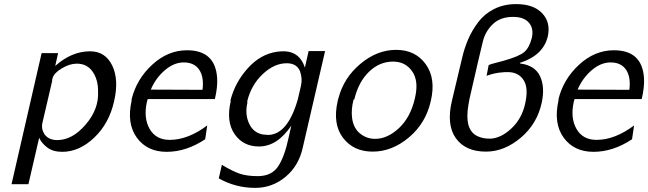

<svg xmlns="http://www.w3.org/2000/svg" viewBox="-20 -728 3147 932"><path d="M36 166 182 -470H262L248 -408Q328 -479 417 -479Q491 -479 524.5 -410.5Q558 -342 534 -237Q510 -129 437.5 -60Q365 9 282 9Q237 9 209.5 -12Q182 -33 170 -59L118 166ZM236 -351Q236 -350 234.5 -346Q233 -342 233 -340V-337V-334L186 -132Q179 -103 196 -76Q217 -48 258 -48Q331 -48 395.5 -123Q460 -198 456 -282Q457 -340 430 -379.5Q403 -419 353 -419Q318 -419 280.5 -396.5Q243 -374 236 -351Z M619 -240V-247Q643 -344 719 -414Q795 -484 888 -484Q1025 -484 1034 -350Q1037 -306 1023 -247H697Q696 -245 695 -240Q694 -235 693 -233Q676 -155 706.5 -102Q737 -49 804 -49Q892 -49 986 -119L976 -52Q884 9 789 9Q694 9 644 -60Q594 -129 619 -240ZM712 -293 963 -292Q971 -354 947 -389.5Q923 -425 872 -425Q824 -425 779.5 -386.5Q735 -348 712 -293Z M1100 -237Q1099 -238 1099 -242Q1121 -328 1183 -397Q1245 -466 1326 -477Q1339 -479 1362 -479Q1435 -476 1460 -400L1478 -480H1558L1450 -13Q1431 76 1366.5 130Q1302 184 1219 184Q1124 184 1042 138L1057 72Q1106 102 1142 114.5Q1178 127 1231 127Q1298 127 1329.5 80.5Q1361 34 1381 -60L1394 -118Q1326 -17 1237 -17Q1160 -17 1118.5 -77.5Q1077 -138 1100 -237ZM1180 -236Q1180 -234 1180.5 -232.5Q1181 -231 1181 -230Q1168 -174 1189 -128.5Q1210 -83 1257 -75Q1275 -73 1285 -73Q1378 -78 1426 -247L1441 -312Q1449 -347 1436 -383Q1420 -421 1372 -421Q1311 -421 1255 -368Q1199 -315 1180 -236Z M1619 -237Q1620 -240 1621 -245Q1622 -250 1623 -252Q1649 -351 1730 -418.5Q1811 -486 1903 -486Q1996 -486 2046.5 -416.5Q2097 -347 2071 -237Q2047 -130 1965 -61Q1883 8 1789 8Q1696 8 1645 -59Q1594 -126 1619 -237ZM1700 -246 1696 -244Q1684 -196 1689 -156Q1695 -107 1727 -80.5Q1759 -54 1801 -54Q1861 -54 1917 -106.5Q1973 -159 1994 -251Q2014 -334 1981 -381.5Q1948 -429 1888 -429Q1822 -429 1771 -379.5Q1720 -330 1700 -246Z M2174 -240 2223 -446Q2234 -494 2252.5 -537Q2271 -580 2301 -620Q2331 -660 2377 -683.5Q2423 -707 2479 -708H2487Q2570 -708 2612 -663.5Q2654 -619 2639 -551Q2617 -459 2504 -423V-420Q2576 -411 2601 -359Q2626 -307 2610 -231Q2588 -127 2508 -59.5Q2428 8 2339 8Q2239 8 2192.5 -57.5Q2146 -123 2174 -240ZM2342 -360 2352 -412Q2361 -417 2421 -432Q2500 -454 2525 -475.5Q2550 -497 2562 -546Q2571 -588 2549 -616Q2525 -646 2471 -646Q2409 -646 2372.5 -611Q2336 -576 2324 -527L2302 -435L2259 -248Q2253 -218 2250 -191Q2240 -88 2305 -64Q2330 -54 2362 -55Q2413 -58 2463 -105Q2513 -152 2529 -224Q2546 -299 2523 -337Q2499 -377 2447 -378Q2434 -379 2400 -375Q2369 -370 2342 -360Z M2691 -240V-247Q2715 -344 2791 -414Q2867 -484 2960 -484Q3097 -484 3106 -350Q3109 -306 3095 -247H2769Q2768 -245 2767 -240Q2766 -235 2765 -233Q2748 -155 2778.5 -102Q2809 -49 2876 -49Q2964 -49 3058 -119L3048 -52Q2956 9 2861 9Q2766 9 2716 -60Q2666 -129 2691 -240ZM2784 -293 3035 -292Q3043 -354 3019 -389.5Q2995 -425 2944 -425Q2896 -425 2851.5 -386.5Q2807 -348 2784 -293Z"/></svg>

Font: Coval
Style: Light Italic
Weight: 300
Foundry: Context Ltd
Version: Version 001.000